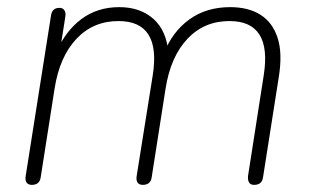

<svg xmlns="http://www.w3.org/2000/svg" viewBox="-20 -512 878 538"><path d="M69 6Q59 6 54.5 -0.5Q50 -7 52 -19L123 -469Q126 -490 147 -490Q156 -490 160.5 -483Q165 -476 163 -465L147 -363L137 -364Q163 -425 208 -458.5Q253 -492 314 -492Q373 -492 410 -459Q447 -426 452 -363L440 -364Q463 -423 510.5 -457.5Q558 -492 625 -492Q676 -492 710 -470.5Q744 -449 758 -405.5Q772 -362 761 -295L717 -15Q714 6 692 6Q682 6 678 -0.5Q674 -7 675 -19L719 -301Q743 -453 623 -453Q552 -453 505 -403Q458 -353 444 -264L405 -15Q402 6 380 6Q370 6 365.5 -0.5Q361 -7 363 -19L408 -301Q432 -453 312 -453Q241 -453 194 -403Q147 -353 133 -264L94 -15Q91 6 69 6Z"/></svg>

Font: Nunito Variable Extra Light
Style: Italic
Weight: 200
Italic angle: -9°
Designer: Vernon Adams
Foundry: Vernon Adams
Version: Version 3.602